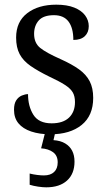

<svg xmlns="http://www.w3.org/2000/svg" viewBox="-20 -565 458 822"><path d="M196 10Q149 10 113.5 -2Q78 -14 59 -37Q40 -60 40 -95Q40 -121 49.5 -135.5Q59 -150 73.5 -156Q88 -162 100 -162Q100 -110 123 -73.5Q146 -37 201 -37Q250 -37 275.5 -61.5Q301 -86 301 -128Q301 -153 291.5 -169.5Q282 -186 258 -201.5Q234 -217 191 -237Q142 -261 110.5 -283Q79 -305 64 -333.5Q49 -362 49 -404Q49 -472 96.5 -508.5Q144 -545 221 -545Q267 -545 298 -532.5Q329 -520 344.5 -499Q360 -478 360 -453Q360 -426 343 -410Q326 -394 294 -394Q294 -445 273.5 -472.5Q253 -500 211 -500Q166 -500 146 -477.5Q126 -455 126 -420Q126 -381 152 -360Q178 -339 239 -312Q288 -290 318.5 -268Q349 -246 364 -217Q379 -188 379 -146Q379 -70 329.5 -30Q280 10 196 10ZM178 237Q163 237 143 234Q123 231 107 226V178Q123 182 139.5 184Q156 186 168 186Q196 186 211.5 171.5Q227 157 227 130Q227 101 207 86.5Q187 72 156 70L176 -9H219L209 35Q239 37 259 49Q279 61 289 80.5Q299 100 299 127Q299 179 267 208Q235 237 178 237Z"/></svg>

Font: Noto Serif Khmer SemiCondensed
Style: Regular
Weight: 400
Width: 4
Designer: Danh Hong and the Monotype Design Team
Foundry: Monotype Imaging Inc.
Version: Version 2.004